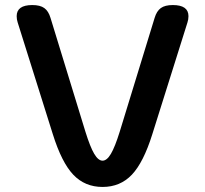

<svg xmlns="http://www.w3.org/2000/svg" viewBox="-20 -730 812 760"><path d="M189 -199 50 -641Q46 -653 46 -666Q46 -710 108 -710Q139 -710 155.5 -698Q172 -686 180 -659L318 -209Q337 -148 353 -121Q369 -94 386 -94Q403 -94 419 -121Q435 -148 454 -209L592 -659Q600 -686 616.5 -698Q633 -710 664 -710Q726 -710 726 -666Q726 -653 722 -641L583 -199Q548 -87 502 -38.5Q456 10 386 10Q316 10 270 -38.5Q224 -87 189 -199Z"/></svg>

Font: Kodchasan
Style: Bold
Weight: 700
Designer: Katatrad Aksorn Co.,Ltd.
Foundry: Cadson Demak Co.,Ltd.
Version: Version 1.000; ttfautohint (v1.6)